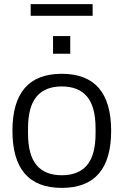

<svg xmlns="http://www.w3.org/2000/svg" viewBox="-20 -894 596 926"><path d="M127.9 -817.9V-874H426.8V-817.9ZM235.8 -634.8V-720.2H318.8V-634.8ZM277.8 12.2Q40 12.2 40 -263.2Q40 -538.1 277.8 -538.1Q516.1 -538.1 516.1 -263.2Q516.1 12.2 277.8 12.2ZM277.8 -48.8Q358.9 -48.8 399.9 -97.7Q440.9 -146.5 440.9 -251V-274.9Q440.9 -378.9 399.9 -428Q358.9 -477.1 277.8 -477.1Q197.3 -477.1 156.2 -428Q115.2 -378.9 115.2 -274.9V-251Q115.2 -146.5 156.2 -97.7Q197.3 -48.8 277.8 -48.8Z"/></svg>

Font: Archivo Light
Style: Regular
Weight: 300
Designer: Hector Gatti
Foundry: Omnibus-Type
Version: Version 2.001